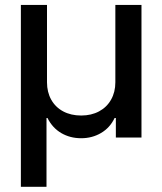

<svg xmlns="http://www.w3.org/2000/svg" viewBox="-20 -550 649 768"><path d="M63.5 -530.3H168V-220.7Q168 -181.6 184.8 -151.4Q201.7 -121.1 232.7 -104.5Q263.7 -87.9 304.7 -87.9Q345.2 -87.9 376.2 -104.5Q407.2 -121.1 424.3 -151.4Q441.4 -181.6 441.4 -220.7V-530.3H545.9V0H443.4V-78.1H438.5Q419.9 -39.1 384.3 -18.1Q348.6 2.9 304.7 2.9Q260.3 2.9 224.9 -17.8Q189.5 -38.6 169.9 -78.1H166V197.3H63.5Z"/></svg>

Font: Pretendard Medium
Style: Regular
Weight: 500
Designer: Base glyphs from Inter by Rasmus Andersson; Hangeul glyphs from Noto Sans CJK(Source Han Sans) by Jang Soo-young and Kan
Foundry: Kil Hyung-jin
Version: Version 1.309